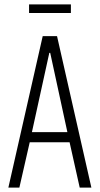

<svg xmlns="http://www.w3.org/2000/svg" viewBox="-20 -852 453 872"><path d="M18 0 174 -688H239L395 0H342L296 -206H115L68 0ZM125 -252H286L208 -612H204ZM112 -793V-832H302V-793Z"/></svg>

Font: Saira ExtraCondensed Light
Style: Regular
Weight: 300
Width: 2
Designer: Hector Gatti with collaboration of the Omnibus-Type team
Foundry: Omnibus-Type
Version: Version 1.101